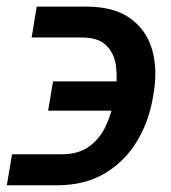

<svg xmlns="http://www.w3.org/2000/svg" viewBox="-35 -551 510 574"><path d="M1 -89.8H149.9Q199.7 -89.8 231.4 -113Q263.2 -136.2 281 -173.8Q298.8 -211.4 306.2 -255.4L309.6 -272.9Q316.4 -313.5 312 -351.6Q307.6 -389.6 283.7 -414.3Q259.8 -439 208 -439H59.6L74.7 -531.2H223.1Q305.7 -531.2 354.2 -496.3Q402.8 -461.4 419.7 -402.8Q436.5 -344.2 424.3 -272.9L421.4 -255.4Q408.7 -184.1 372.6 -125.5Q336.4 -66.9 277.1 -32Q217.8 2.9 135.3 2.9H-14.6ZM108.9 -220.2 123.5 -307.6H380.9L366.2 -220.2Z"/></svg>

Font: Inter 17pt Medium
Style: Italic
Weight: 500
Italic angle: -9.3988°
Version: Version 4.001;git-66647c0bb